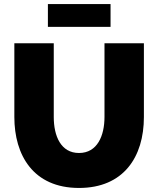

<svg xmlns="http://www.w3.org/2000/svg" viewBox="-20 -924 783 950"><path d="M527 -791V-904H217V-791ZM371 -167C281 -167 246 -251 246 -345V-710H51V-345C51 -157 144 6 371 6C591 6 692 -147 692 -345V-710H497V-345C497 -253 462 -167 371 -167Z"/></svg>

Font: Raleway Black
Style: Regular
Weight: 900
Designer: Matt McInerney, Pablo Impallari, Rodrigo Fuenzalida
Foundry: Matt McInerney, Pablo Impallari, Rodrigo Fuenzalida
Version: Version 3.000g; ttfautohint (v1.5) -l 8 -r 28 -G 28 -x 14 -D